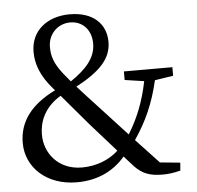

<svg xmlns="http://www.w3.org/2000/svg" viewBox="-53 -804 894 872"><g transform="rotate(-5 393.5 -367.5)"><path d="M292 -51C184 -51 123 -131 123 -215C123 -271 145 -337 223 -384C259 -342 291 -304 341 -245C379 -202 416 -160 458 -113C415 -73 355 -51 292 -51ZM295 -712C350 -712 391 -672 391 -607C391 -540 343 -491 275 -445C265 -458 254 -470 243 -484C203 -535 194 -569 194 -609C194 -668 239 -712 295 -712ZM740 -430V-469H519V-430L607 -417C589 -327 559 -251 516 -182C473 -228 433 -272 387 -322C349 -363 322 -392 298 -419C409 -478 461 -533 461 -609C461 -691 403 -749 296 -749C194 -749 118 -690 118 -593C118 -537 138 -482 192 -420L200 -411C88 -356 33 -282 33 -185C33 -74 125 14 263 14C365 14 436 -28 484 -84L528 -35C563 1 598 13 654 13C681 13 703 10 735 2L738 -34L646 -43L542 -154C596 -233 632 -313 656 -417Z"/></g></svg>

Font: Source Han Serif JP Medium
Style: Regular
Weight: 500
Designer: Ryoko NISHIZUKA 西塚涼子 (kana & ideographs); Frank Grießhammer (Latin, Greek & Cyrillic); Wenlong ZHANG 张文龙 (bopomofo); San
Foundry: Adobe Systems Incorporated
Version: Version 1.001;PS 1.001;hotconv 16.6.54;makeotf.lib2.5.65590